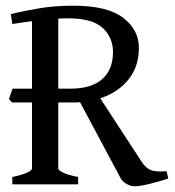

<svg xmlns="http://www.w3.org/2000/svg" viewBox="-20 -650 616 677"><path d="M469.7 -481.9Q469.7 -419.4 438 -376.2Q406.2 -333 353.3 -310.8Q300.3 -288.6 236.3 -288.6H179.7L176.8 -337.4H228Q301.8 -337.4 340.1 -370.8Q378.4 -404.3 378.4 -466.8Q378.4 -517.6 342 -551.5Q305.7 -585.4 219.7 -585.4Q176.8 -585.4 125 -579.3Q73.2 -573.2 23.4 -565.4L18.1 -600.6Q65.9 -611.8 119.1 -620.8Q172.4 -629.9 238.8 -629.9Q358.4 -629.9 414.1 -587.4Q469.7 -544.9 469.7 -481.9ZM573.2 -20.5Q541 -9.8 507.1 -1.5Q473.1 6.8 454.1 6.8Q440.4 6.8 426.8 -1.2Q413.1 -9.3 406.2 -20L257.3 -298.8L315.4 -331.1L482.4 -75.2Q497.6 -54.2 515.9 -48.8Q534.2 -43.5 567.4 -46.4ZM23.4 0V-25.9Q56.2 -32.7 74.5 -41Q92.8 -49.3 92.8 -55.7V-592.8H185.5V-55.7Q185.5 -49.8 202.6 -41.3Q219.7 -32.7 255.4 -25.9V0ZM142.6 -288.6H22.5L11.7 -300.8Q13.7 -308.1 17.6 -319.1Q21.5 -330.1 24.4 -337.4H144.5L156.2 -326.2Z"/></svg>

Font: Gentium Book Plus
Style: Regular
Weight: 400
Designer: Victor Gaultney, Annie Olsen, Iska Routamaa, Becca Hirsbrunner
Foundry: SIL International
Version: Version 6.101